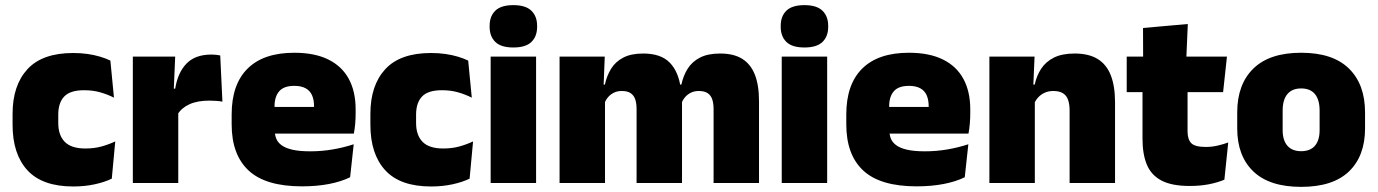

<svg xmlns="http://www.w3.org/2000/svg" viewBox="-20 -713 5367 748"><path d="M265.5 13.5Q145 13.5 87 -49.5Q29 -112.5 29 -227V-269.5Q29 -380.5 87 -443.5Q145 -506.5 265 -506.5Q294.5 -506.5 321 -502.8Q347.5 -499 370 -492.2Q392.5 -485.5 410 -477L424 -332.5Q399.5 -345 371 -353.2Q342.5 -361.5 307.5 -361.5Q253.5 -361.5 230.2 -337Q207 -312.5 207 -266.5V-234Q207 -186 232.5 -160.2Q258 -134.5 312.5 -134.5Q346.5 -134.5 374.2 -142Q402 -149.5 429 -162L415.5 -17Q388 -3.5 349 5Q310 13.5 265.5 13.5Z M672 -267.5 621 -367.5H662.5Q672.5 -430 706.5 -465.2Q740.5 -500.5 804 -500.5Q813.5 -500.5 821.8 -499.5Q830 -498.5 838 -497L846.5 -317Q836.5 -319 822.8 -320Q809 -321 796 -321Q749 -321 718 -306.8Q687 -292.5 672 -267.5ZM497.5 0V-492.5H662.5L655.5 -329.5H674.5V0Z M1156.5 13Q1015 13 948.8 -48.5Q882.5 -110 882.5 -228.5V-267Q882.5 -384.5 944.8 -446Q1007 -507.5 1126.5 -507.5Q1206 -507.5 1259 -481.2Q1312 -455 1338.8 -405.8Q1365.5 -356.5 1365.5 -287V-271.5Q1365.5 -251.5 1363.8 -230.8Q1362 -210 1358.5 -192.5H1200Q1202 -223 1202.8 -250Q1203.5 -277 1203.5 -298.5Q1203.5 -324.5 1195.5 -342.2Q1187.5 -360 1170.5 -369.2Q1153.5 -378.5 1126.5 -378.5Q1086 -378.5 1067.8 -357.5Q1049.5 -336.5 1049.5 -298V-253.5L1050.5 -234.5V-203.5Q1050.5 -188 1056 -173.5Q1061.5 -159 1076.2 -147.8Q1091 -136.5 1118.2 -130Q1145.5 -123.5 1189 -123.5Q1233.5 -123.5 1276 -130.8Q1318.5 -138 1358 -151L1344 -22.5Q1309.5 -5.5 1261.8 3.8Q1214 13 1156.5 13ZM976 -192.5V-296.5H1323V-192.5Z M1659.5 13.5Q1539 13.5 1481 -49.5Q1423 -112.5 1423 -227V-269.5Q1423 -380.5 1481 -443.5Q1539 -506.5 1659 -506.5Q1688.5 -506.5 1715 -502.8Q1741.5 -499 1764 -492.2Q1786.5 -485.5 1804 -477L1818 -332.5Q1793.5 -345 1765 -353.2Q1736.5 -361.5 1701.5 -361.5Q1647.5 -361.5 1624.2 -337Q1601 -312.5 1601 -266.5V-234Q1601 -186 1626.5 -160.2Q1652 -134.5 1706.5 -134.5Q1740.5 -134.5 1768.2 -142Q1796 -149.5 1823 -162L1809.5 -17Q1782 -3.5 1743 5Q1704 13.5 1659.5 13.5Z M1891.5 0V-492.5H2068.5V0ZM1980 -528Q1931.5 -528 1909.5 -549.8Q1887.5 -571.5 1887.5 -608.5V-612.5Q1887.5 -649.5 1909.5 -671.2Q1931.5 -693 1980 -693Q2028 -693 2050.2 -671.2Q2072.5 -649.5 2072.5 -612.5V-608.5Q2072.5 -571 2050.2 -549.5Q2028 -528 1980 -528Z M2760 0V-288Q2760 -310 2754.8 -325.8Q2749.5 -341.5 2737 -350Q2724.5 -358.5 2702.5 -358.5Q2685 -358.5 2671.8 -352Q2658.5 -345.5 2649.2 -334.8Q2640 -324 2635 -310.5L2619.5 -383.5H2634.5Q2642 -418 2659 -445.2Q2676 -472.5 2706.8 -488.5Q2737.5 -504.5 2786 -504.5Q2838 -504.5 2871.2 -484Q2904.5 -463.5 2920.8 -422.2Q2937 -381 2937 -318.5V0ZM2160 0V-492.5H2336L2330.5 -352.5L2337 -348V0ZM2460 0V-288Q2460 -310 2454.8 -325.8Q2449.5 -341.5 2437 -350Q2424.5 -358.5 2402.5 -358.5Q2385 -358.5 2371.8 -352Q2358.5 -345.5 2349.2 -334.8Q2340 -324 2335 -310.5L2308 -383.5H2336.5Q2344 -418 2360.8 -445.2Q2377.5 -472.5 2408 -488.5Q2438.5 -504.5 2486 -504.5Q2554.5 -504.5 2589.2 -469Q2624 -433.5 2632.5 -366.5Q2633.5 -356.5 2635.2 -341Q2637 -325.5 2637 -314V0Z M3025.5 0V-492.5H3202.5V0ZM3114 -528Q3065.5 -528 3043.5 -549.8Q3021.5 -571.5 3021.5 -608.5V-612.5Q3021.5 -649.5 3043.5 -671.2Q3065.5 -693 3114 -693Q3162 -693 3184.2 -671.2Q3206.5 -649.5 3206.5 -612.5V-608.5Q3206.5 -571 3184.2 -549.5Q3162 -528 3114 -528Z M3551 13Q3409.5 13 3343.2 -48.5Q3277 -110 3277 -228.5V-267Q3277 -384.5 3339.2 -446Q3401.5 -507.5 3521 -507.5Q3600.5 -507.5 3653.5 -481.2Q3706.5 -455 3733.2 -405.8Q3760 -356.5 3760 -287V-271.5Q3760 -251.5 3758.2 -230.8Q3756.5 -210 3753 -192.5H3594.5Q3596.5 -223 3597.2 -250Q3598 -277 3598 -298.5Q3598 -324.5 3590 -342.2Q3582 -360 3565 -369.2Q3548 -378.5 3521 -378.5Q3480.5 -378.5 3462.2 -357.5Q3444 -336.5 3444 -298V-253.5L3445 -234.5V-203.5Q3445 -188 3450.5 -173.5Q3456 -159 3470.8 -147.8Q3485.5 -136.5 3512.8 -130Q3540 -123.5 3583.5 -123.5Q3628 -123.5 3670.5 -130.8Q3713 -138 3752.5 -151L3738.5 -22.5Q3704 -5.5 3656.2 3.8Q3608.5 13 3551 13ZM3370.5 -192.5V-296.5H3717.5V-192.5Z M4147 0V-283Q4147 -306.5 4141.2 -323.5Q4135.5 -340.5 4121.5 -349.5Q4107.5 -358.5 4083.5 -358.5Q4065 -358.5 4050.5 -352Q4036 -345.5 4025.8 -334.8Q4015.5 -324 4009.5 -310.5L3982.5 -383.5H4011Q4018.5 -418 4036.2 -445.2Q4054 -472.5 4085.8 -488.5Q4117.5 -504.5 4167 -504.5Q4221 -504.5 4255.8 -483.5Q4290.5 -462.5 4307.2 -420.2Q4324 -378 4324 -313.5V0ZM3834.5 0V-492.5H4010.5L4005 -366L4011.5 -348V0Z M4614.5 11.5Q4546 11.5 4505.8 -9.2Q4465.5 -30 4448.2 -71Q4431 -112 4431 -172V-436H4606.5V-202Q4606.5 -170 4621 -155.2Q4635.5 -140.5 4678 -140.5Q4701 -140.5 4723.8 -145.8Q4746.5 -151 4765 -158L4750 -13Q4724 -2 4690 4.8Q4656 11.5 4614.5 11.5ZM4369.5 -354V-492.5H4760L4745 -354ZM4433.5 -480.5 4433 -604 4607.5 -619.5 4601.5 -480.5Z M5049 15Q4925.5 15 4862.8 -45.2Q4800 -105.5 4800 -212.5V-275Q4800 -384.5 4863 -446Q4926 -507.5 5049 -507.5Q5172.5 -507.5 5235.2 -446Q5298 -384.5 5298 -275V-212.5Q5298 -105.5 5235.5 -45.2Q5173 15 5049 15ZM5049 -124Q5084.5 -124 5102.8 -145.2Q5121 -166.5 5121 -206V-282Q5121 -324.5 5102.8 -346.5Q5084.5 -368.5 5049 -368.5Q5014 -368.5 4995.5 -346.5Q4977 -324.5 4977 -282V-206Q4977 -166.5 4995.5 -145.2Q5014 -124 5049 -124Z"/></svg>

Font: Anek Tamil ExtraBold
Style: Regular
Weight: 800
Designer: Aadarsh Rajan (Tamil), Yesha Goshar (Latin)
Foundry: Ek Type
Version: Version 1.003